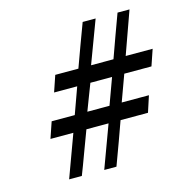

<svg xmlns="http://www.w3.org/2000/svg" viewBox="-91 -685 732 756"><g transform="rotate(-15 275.0 -306.5)"><path d="M328.1 -252.9 367.2 -359.9H278.8Q272 -341.3 258.3 -306.6Q244.6 -271.5 237.8 -252.9ZM417 -359.9 377.9 -252.9H488.8L467.3 -187H355.5Q345.2 -159.7 326.7 -106.9Q304.2 -44.9 292.5 -14.2H242.7L306.6 -187H216.3Q205.6 -159.2 186 -106Q163.6 -44.9 151.4 -14.2H99.6L163.1 -187H69.8L92.3 -252.9H186.5Q220.7 -346.7 225.1 -359.9H130.9L153.3 -425.8H247.6Q258.3 -454.6 279.3 -512.7Q300.8 -570.3 311.5 -599.1H364.3L299.3 -425.8H390.6Q401.4 -454.6 421.9 -512.7Q442.9 -570.3 453.6 -599.1H502.4L440.4 -425.8H550.3L527.8 -359.9Z"/></g></svg>

Font: Linux Libertine Capitals O
Style: Bold Italic Samll Caps
Weight: 400
Italic angle: -12°
Designer: Philipp H. Poll
Foundry: Philipp H. Poll
Version: Version 5.0.4